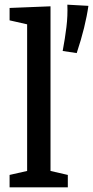

<svg xmlns="http://www.w3.org/2000/svg" viewBox="-20 -801 398 821"><path d="M270 -53V0H21V-53L96 -70V-697L21 -714V-767L196 -774V-70ZM308 -574 248 -583Q258 -636 264 -685Q270 -734 268 -781L358 -776Q352 -733 339.5 -682Q327 -631 308 -574Z"/></svg>

Font: Bitter Medium
Style: Regular
Weight: 500
Designer: Sol Matas, and Bitter project Authors
Foundry: Sol Matas
Version: Version 2.001